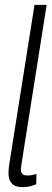

<svg xmlns="http://www.w3.org/2000/svg" viewBox="-20 -760 212 790"><path d="M122 -740H172L72 -108Q70 -92 68 -81Q66 -70 66 -62Q66 -51 72 -44.5Q78 -38 95 -38Q109 -38 130 -44L129 -2Q102 10 73 10Q42 10 28.5 -5Q15 -20 15 -47Q15 -54 15.5 -62Q16 -70 17 -77Z"/></svg>

Font: Georama Condensed Light
Style: Italic
Weight: 300
Width: 3
Italic angle: -9°
Designer: Jean-Baptiste Levee
Foundry: Production Type
Version: Version 1.000